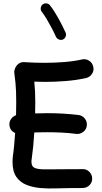

<svg xmlns="http://www.w3.org/2000/svg" viewBox="-20 -1065 596 1121"><path d="M35.2 -332.5Q32.7 -352.5 43.9 -369.4Q55.2 -386.2 73.7 -392.1Q74.7 -432.1 74.7 -468.8Q74.7 -503.4 73.7 -529.8Q72.8 -556.2 70.3 -582Q67.9 -607.9 63.5 -640.1Q62 -651.9 68.4 -667Q74.7 -682.1 88.4 -692.9Q102.1 -703.6 122.1 -702.1Q152.3 -700.2 182.6 -699.2Q212.9 -698.2 242.7 -698.2Q298.3 -698.2 356.2 -702.9Q414.1 -707.5 458 -717.8Q480.5 -723.1 500 -710.7Q519.5 -698.2 524.4 -675.8Q529.8 -653.3 517.3 -634Q504.9 -614.7 482.4 -609.4Q428.2 -597.2 365.5 -592Q302.7 -586.9 242.7 -586.9Q210.9 -586.9 180.2 -588.4Q183.1 -559.1 184.6 -531.5Q186 -503.9 186 -468.8Q186 -437 185.1 -402.8Q219.7 -404.3 256.3 -404.3Q302.7 -404.3 348.4 -401.6Q394 -398.9 438.5 -393.6Q460.9 -390.6 475.3 -372.6Q489.7 -354.5 486.8 -331.5Q484.4 -309.1 466.1 -294.9Q447.8 -280.8 425.3 -283.2Q383.8 -288.6 341.8 -290.8Q299.8 -293 256.3 -293Q236.3 -293 217.5 -292.5Q198.7 -292 180.2 -291.5Q177.7 -251 174.1 -212.6Q170.4 -174.3 165.5 -140.6Q163.6 -130.9 163.6 -119.6Q163.6 -91.8 185.1 -83.5Q206.5 -75.2 255.6 -76.2Q304.7 -77.1 387.2 -77.1Q406.7 -77.1 425 -77.1Q443.4 -77.1 461.4 -77.6Q484.4 -78.6 501 -62.5Q517.6 -46.4 518.1 -23.4Q519 -0.5 502.7 15.9Q486.3 32.2 463.4 32.7Q444.8 33.2 425.8 33.2Q406.7 33.2 387.2 33.2Q350.6 33.2 306.2 34.9Q261.7 36.6 217.3 33Q172.9 29.3 135.5 14.6Q98.1 0 75.7 -31.7Q53.2 -63.5 53.2 -119.6Q53.2 -136.7 55.2 -153.8Q59.6 -183.1 62.7 -217.5Q65.9 -252 68.4 -288.6Q39.1 -301.3 35.2 -332.5ZM229 -1039.1Q238.8 -1046.4 251.5 -1045.2Q264.2 -1043.9 271.5 -1034.2Q295.9 -1003.4 320.6 -958.7Q345.2 -914.1 362.8 -875Q368.2 -864.3 363.3 -851.8Q358.4 -839.4 347.7 -834.5Q336.9 -829.6 324.7 -834.2Q312.5 -838.9 307.1 -849.6Q296.4 -874 281.7 -901.6Q267.1 -929.2 252 -954.6Q236.8 -980 223.6 -996.6Q216.3 -1006.3 218 -1018.8Q219.7 -1031.2 229 -1039.1Z"/></svg>

Font: Mikhak SemiBold
Style: Regular
Weight: 600
Designer: Amin Abedi
Version: Version 3.3